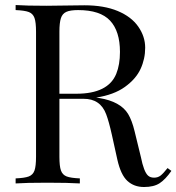

<svg xmlns="http://www.w3.org/2000/svg" viewBox="-20 -728 700 762"><path d="M456.1 -522Q456.1 -604 417 -646Q377.9 -688 290 -688Q258.8 -688 243.2 -680.9Q227.5 -673.8 221.7 -655.8Q215.8 -637.7 215.8 -602.1V-356H283.2Q409.2 -356 441.4 -435.1Q456.1 -471.2 456.1 -522ZM361.8 -340.8 374 -338.9Q458 -325.2 488.3 -275.9Q503.9 -250 514.2 -207L539.1 -105Q550.8 -46.4 567.4 -31.2Q576.2 -22.9 591.6 -22.9Q606.9 -22.9 617.7 -31.5Q628.4 -40 645 -61L660.2 -49.8Q636.7 -16.1 613.8 -1Q590.8 14.2 551.5 14.2Q512.2 14.2 485.8 -9.8Q459.5 -33.7 445.8 -94.2L423.8 -193.8Q412.1 -246.1 401.4 -274.4Q378.4 -336.4 311 -335.9H215.8V-106Q215.8 -68.4 221.9 -51.3Q228 -34.2 244.4 -27.8Q260.7 -21.5 296.9 -20V0Q251 -2.9 167.5 -2.9Q84 -2.9 42 0V-20Q78.1 -21.5 94.5 -27.8Q110.8 -34.2 116.9 -51.3Q123 -68.4 123 -106V-602.1Q123 -639.6 116.9 -656.7Q110.8 -673.8 94.5 -680.2Q78.1 -686.5 42 -688V-708Q84 -705.1 164.1 -705.1L314.9 -707Q393.1 -707 447.3 -684.3Q501.5 -661.6 528.8 -622.3Q556.2 -583 556.2 -538.6Q556.2 -494.1 537.8 -454.3Q519.5 -414.6 475.8 -383.1Q432.1 -351.6 361.8 -340.8Z"/></svg>

Font: PlayfairDisplay-Regular
Style: Regular
Weight: 400
Designer: Claus Eggers Sørensen
Foundry: Claus Eggers Sørensen
Version: Version 1.002;PS 001.002;hotconv 1.0.70;makeotf.lib2.5.58329